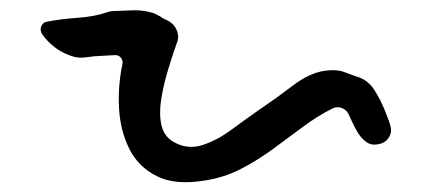

<svg xmlns="http://www.w3.org/2000/svg" viewBox="-20 -440 861 383"><path d="M759 -188Q762 -178 757 -168Q752 -158 741 -154Q723 -148 711 -156.5Q699 -165 690.5 -181Q682 -197 675 -213Q671 -221 662 -224.5Q653 -228 644 -224Q614 -209 585 -187.5Q556 -166 525.5 -143.5Q495 -121 461.5 -103.5Q428 -86 389 -80Q330 -70 293 -88.5Q256 -107 238 -143Q220 -179 217.5 -223.5Q215 -268 224 -311Q226 -319 221 -325Q216 -331 208 -330Q195 -329 181 -328.5Q167 -328 154 -326Q148 -325 142 -325Q136 -325 130 -326Q108 -332 91.5 -344Q75 -356 64 -372Q59 -380 62.5 -388Q66 -396 75 -397Q101 -402 135 -404.5Q169 -407 192 -415Q200 -418 208 -418Q228 -419 246 -419.5Q264 -420 282 -415Q287 -414 291.5 -411.5Q296 -409 300 -407Q304 -404 308 -402Q322 -397 330 -385Q339 -369 333 -355Q324 -330 315 -300Q306 -270 301.5 -241.5Q297 -213 302 -190.5Q307 -168 326 -157Q354 -141 383.5 -150.5Q413 -160 442 -181.5Q471 -203 497 -221Q531 -244 564.5 -269.5Q598 -295 629 -299Q652 -302 667.5 -296Q683 -290 698 -285Q713 -279 723 -266Q740 -242 753 -206Q755 -201 756.5 -196.5Q758 -192 759 -188Z"/></svg>

Font: Slackside One
Style: Regular
Weight: 400
Version: Version 1.000